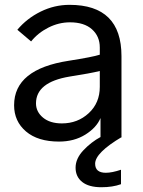

<svg xmlns="http://www.w3.org/2000/svg" viewBox="-20 -576 598 805"><path d="M130.9 -142.6Q130.9 -107.4 160.2 -83Q189.5 -58.6 239.3 -58.6Q305.7 -58.6 352.1 -101.6Q398.4 -144.5 398.4 -211.9V-278.3Q359.4 -268.6 271.5 -254.9Q130.9 -231.4 130.9 -142.6ZM39.1 -134.8Q39.1 -286.1 268.6 -321.3Q368.2 -336.9 398.4 -346.7V-377Q398.4 -423.8 365.7 -453.1Q333 -482.4 273.4 -482.4Q226.6 -482.4 183.1 -460.4Q139.6 -438.5 110.4 -402.3L52.7 -451.2Q92.8 -499 150.4 -527.3Q208 -555.7 271.5 -555.7Q489.3 -555.7 489.3 -340.8V0H401.4V-81.1Q384.8 -41 337.9 -11.7Q291 17.6 227.5 17.6Q138.7 17.6 88.9 -24.9Q39.1 -67.4 39.1 -134.8ZM296.9 127Q296.9 88.9 329.6 54.2Q362.3 19.5 402.3 -2H491.2Q378.9 64.5 378.9 110.4Q378.9 148.4 423.8 148.4Q449.2 148.4 487.3 135.7V196.3Q452.1 209 405.3 209Q352.5 209 324.7 187Q296.9 165 296.9 127Z"/></svg>

Font: Gothic A1 Medium
Style: Regular
Weight: 500
Designer: HanYang I&C Co.,Ltd.
Foundry: HanYang I&C Co.,Ltd.
Version: Version 2.50